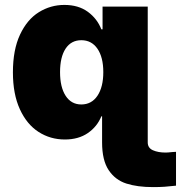

<svg xmlns="http://www.w3.org/2000/svg" viewBox="-20 -557 731 776"><path d="M392.6 18.6V-86.9H389.6Q372.6 -44.9 334.7 -19Q296.9 6.8 242.2 6.8Q183.6 6.8 136 -23.7Q88.4 -54.2 60.3 -115.5Q32.2 -176.8 32.2 -264.6Q32.2 -356 61 -417.2Q89.8 -478.5 137.2 -507.8Q184.6 -537.1 240.2 -537.1Q296.9 -537.1 335 -509.3Q373 -481.4 389.6 -438.5H394.5V-530.3H577.1V18.6Q577.1 41 598.1 50.3Q619.1 59.6 649.4 59.6Q658.2 59.6 675.8 57.6L691.4 56.6V193.4Q664.6 196.3 645 197.8Q625.5 199.2 598.6 199.2Q535.2 199.2 490.5 184.8Q445.8 170.4 419.2 130.6Q392.6 90.8 392.6 18.6ZM397.5 -265.6Q397.5 -325.7 373.8 -360.1Q350.1 -394.5 308.6 -394.5Q267.6 -394.5 245.1 -360.4Q222.7 -326.2 222.7 -265.6Q222.7 -204.6 245.4 -169.7Q268.1 -134.8 308.6 -134.8Q350.1 -134.8 373.8 -169.9Q397.5 -205.1 397.5 -265.6Z"/></svg>

Font: Pretendard GOV Black
Style: Regular
Weight: 900
Designer: Base glyphs from Inter by Rasmus Andersson; Hangeul glyphs from Noto Sans CJK(Source Han Sans) by Jang Soo-young and Kan
Foundry: Kil Hyung-jin
Version: Version 1.309